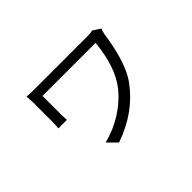

<svg xmlns="http://www.w3.org/2000/svg" viewBox="-99 -829 1197 1197"><g transform="rotate(-45 500.0 -230.5)"><path d="M821 -504 771 -537C756 -532 739 -532 723 -532C680 -532 304 -532 278 -532C244 -532 212 -532 191 -534C192 -517 194 -497 194 -479C194 -446 194 -332 194 -307C194 -293 193 -273 191 -254H266C265 -274 264 -296 264 -307C264 -332 264 -443 264 -467C322 -467 688 -467 732 -467C719 -337 687 -242 634 -172C561 -79 455 -13 337 17L396 76C530 30 630 -44 702 -141C766 -227 793 -356 810 -468C811 -476 817 -497 821 -504Z"/></g></svg>

Font: Noto Sans JP DemiLight
Style: Regular
Weight: 350
Designer: Ryoko NISHIZUKA 西塚涼子 (kana, bopomofo & ideographs); Paul D. Hunt (Latin, Greek & Cyrillic); Sandoll Communications 산돌커뮤니
Foundry: Adobe
Version: Version 2.004;hotconv 1.0.118;makeotfexe 2.5.65603